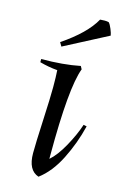

<svg xmlns="http://www.w3.org/2000/svg" viewBox="-112 -748 522 814"><g transform="rotate(15 149.5 -341.0)"><path d="M202 -472Q168 -382 168 -86V-70Q198 -96 227 -148.5Q256 -201 271 -247L285 -244Q266 -166 230 -94.5Q194 -23 143 15Q95 -1 95 -76Q95 -118 100 -220Q105 -322 105 -368Q105 -414 103 -442Q65 -445 25 -456V-470Q121 -470 195 -485ZM223 -696Q233 -697 243 -697Q253 -697 261 -695Q268 -688 275.5 -669.5Q283 -651 284 -642L94 -543L84 -560Q186 -629 223 -696Z"/></g></svg>

Font: Almendra
Style: Italic
Weight: 400
Italic angle: -12°
Designer: Ana Sanfelippo
Foundry: Ana Sanfelippo
Version: Version 1.004